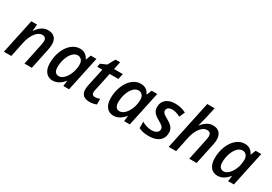

<svg xmlns="http://www.w3.org/2000/svg" viewBox="30 -1669 3673 2588"><g transform="rotate(30 1867.0 -375.0)"><path d="M342.8 0 412.1 -328.1Q420.9 -372.1 420.9 -392.1Q420.9 -456.1 357.9 -456.1Q322.8 -456.1 288.6 -428.2Q254.4 -400.4 227.1 -347.9Q199.7 -295.4 186 -229L138.2 0H22.9L138.2 -540H228L217.8 -439.9H222.2Q262.7 -497.6 305.7 -523.7Q348.6 -549.8 398.9 -549.8Q464.4 -549.8 500.2 -512.7Q536.1 -475.6 536.1 -407.2Q536.1 -373.5 524.9 -318.8L458 0Z M784.7 9.8Q715.8 9.8 675.8 -39.8Q635.7 -89.4 635.7 -179.2Q635.7 -277.8 669.7 -363.8Q703.6 -449.7 763.2 -499.8Q822.8 -549.8 894 -549.8Q941.4 -549.8 975.6 -527.6Q1009.8 -505.4 1028.8 -462.9H1033.7L1064 -540H1151.9L1036.6 0H947.8L958 -85.9H955.1Q877.9 9.8 784.7 9.8ZM826.7 -83Q866.7 -83 905.3 -120.8Q943.8 -158.7 968.8 -222.2Q993.7 -285.6 993.7 -360.8Q993.7 -403.8 970.7 -429.9Q947.8 -456.1 910.6 -456.1Q869.1 -456.1 832.5 -418.5Q795.9 -380.9 773.9 -316.2Q752 -251.5 752 -182.1Q752 -132.3 771.7 -107.7Q791.5 -83 826.7 -83Z M1391.1 -83Q1424.3 -83 1464.8 -98.1V-11.2Q1447.8 -2.9 1418.5 3.4Q1389.2 9.8 1359.9 9.8Q1226.1 9.8 1226.1 -110.8Q1226.1 -138.7 1233.9 -174.8L1293 -453.1H1213.9L1224.1 -506.8L1316.9 -546.9L1379.9 -660.2H1451.2L1425.8 -540H1562L1543 -453.1H1407.7L1348.1 -173.8Q1341.8 -147 1341.8 -128.9Q1341.8 -107.9 1354 -95.5Q1366.2 -83 1391.1 -83Z M1731 9.8Q1662.1 9.8 1622.1 -39.8Q1582 -89.4 1582 -179.2Q1582 -277.8 1616 -363.8Q1649.9 -449.7 1709.5 -499.8Q1769 -549.8 1840.3 -549.8Q1887.7 -549.8 1921.9 -527.6Q1956.1 -505.4 1975.1 -462.9H1980L2010.3 -540H2098.1L1982.9 0H1894L1904.3 -85.9H1901.4Q1824.2 9.8 1731 9.8ZM1772.9 -83Q1813 -83 1851.6 -120.8Q1890.1 -158.7 1915 -222.2Q1939.9 -285.6 1939.9 -360.8Q1939.9 -403.8 1917 -429.9Q1894 -456.1 1856.9 -456.1Q1815.4 -456.1 1778.8 -418.5Q1742.2 -380.9 1720.2 -316.2Q1698.2 -251.5 1698.2 -182.1Q1698.2 -132.3 1718 -107.7Q1737.8 -83 1772.9 -83Z M2497.1 -166Q2497.1 -81.5 2439.5 -35.9Q2381.8 9.8 2279.3 9.8Q2186.5 9.8 2122.1 -22.9V-122.1Q2196.8 -78.1 2274.4 -78.1Q2321.8 -78.1 2351.1 -97.7Q2380.4 -117.2 2380.4 -150.9Q2380.4 -175.8 2363.5 -193.6Q2346.7 -211.4 2294.4 -241.2Q2233.4 -273.9 2208.3 -307.9Q2183.1 -341.8 2183.1 -388.2Q2183.1 -463.9 2235.4 -506.8Q2287.6 -549.8 2376.5 -549.8Q2472.2 -549.8 2545.4 -508.8L2508.3 -422.9Q2439.9 -460 2378.4 -460Q2342.8 -460 2320.6 -443.8Q2298.3 -427.7 2298.3 -398.9Q2298.3 -377 2314.5 -359.9Q2330.6 -342.8 2380.4 -315.9Q2431.6 -287.1 2453.1 -266.6Q2474.6 -246.1 2485.8 -221.9Q2497.1 -197.8 2497.1 -166Z M2908.2 0 2977.5 -328.1Q2986.3 -372.1 2986.3 -390.1Q2986.3 -456.1 2923.3 -456.1Q2868.7 -456.1 2821 -395Q2773.4 -334 2751.5 -228L2703.6 0H2588.4L2749.5 -759.8H2864.3L2836.4 -631.8Q2823.2 -570.3 2800.8 -488.8L2791.5 -452.1H2795.4Q2836.4 -503.9 2877.7 -526.9Q2918.9 -549.8 2964.4 -549.8Q3030.8 -549.8 3066.2 -512Q3101.6 -474.1 3101.6 -403.8Q3101.6 -366.7 3090.3 -318.8L3022.5 0Z M3350.1 9.8Q3281.2 9.8 3241.2 -39.8Q3201.2 -89.4 3201.2 -179.2Q3201.2 -277.8 3235.1 -363.8Q3269 -449.7 3328.6 -499.8Q3388.2 -549.8 3459.5 -549.8Q3506.8 -549.8 3541 -527.6Q3575.2 -505.4 3594.2 -462.9H3599.1L3629.4 -540H3717.3L3602.1 0H3513.2L3523.4 -85.9H3520.5Q3443.4 9.8 3350.1 9.8ZM3392.1 -83Q3432.1 -83 3470.7 -120.8Q3509.3 -158.7 3534.2 -222.2Q3559.1 -285.6 3559.1 -360.8Q3559.1 -403.8 3536.1 -429.9Q3513.2 -456.1 3476.1 -456.1Q3434.6 -456.1 3397.9 -418.5Q3361.3 -380.9 3339.4 -316.2Q3317.4 -251.5 3317.4 -182.1Q3317.4 -132.3 3337.2 -107.7Q3356.9 -83 3392.1 -83Z"/></g></svg>

Font: Open Sans Semibold
Style: Italic
Weight: 600
Italic angle: -12°
Foundry: Ascender Corporation
Version: Version 1.10